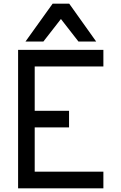

<svg xmlns="http://www.w3.org/2000/svg" viewBox="-20 -1020 658 1040"><path d="M118 -795 265 -1000H355L501 -795H405L310 -917L215 -795ZM78 0V-750H540V-660H168V-420H354V-330H168V-90H540V0Z"/></svg>

Font: Hermit
Style: Regular
Weight: 400
Designer: Pablo Caro
Version: Version 2.000;PS 002.000;hotconv 1.0.88;makeotf.lib2.5.64775